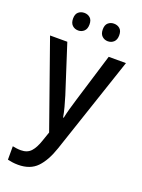

<svg xmlns="http://www.w3.org/2000/svg" viewBox="-178 -811 833 1129"><g transform="rotate(20 239.0 -246.5)"><path d="M2 -539H110L207 -238Q217 -205 225.5 -173.5Q234 -142 239 -112H243Q248 -137 257 -170Q266 -203 277 -238L369 -539H477L273 69Q245 152 202.5 196Q160 240 85 240Q65 240 48.5 237.5Q32 235 19 232V148Q29 150 42.5 152Q56 154 71 154Q111 154 133.5 129.5Q156 105 172 57L192 -1ZM95 -679Q95 -707 110 -720Q125 -733 147 -733Q168 -733 183 -720Q198 -707 198 -679Q198 -651 183 -637Q168 -623 147 -623Q125 -623 110 -637Q95 -651 95 -679ZM281 -679Q281 -707 296 -720Q311 -733 332 -733Q354 -733 369 -720Q384 -707 384 -679Q384 -651 369 -637Q354 -623 332 -623Q311 -623 296 -637Q281 -651 281 -679Z"/></g></svg>

Font: Noto Sans Lao UI SemCond Med
Style: Regular
Weight: 500
Width: 4
Designer: Monotype Design Team
Foundry: Monotype Imaging Inc.
Version: Version 2.000; ttfautohint (v1.8.4.7-5d5b)